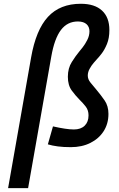

<svg xmlns="http://www.w3.org/2000/svg" viewBox="-20 -762 626 1007"><path d="M351.6 9.8Q312.5 9.8 283.2 5.9Q253.9 2 231 -4.9L257.8 -99.1Q292.5 -91.3 319.6 -87.2Q346.7 -83 367.7 -83Q403.8 -83 424.1 -102.8Q444.3 -122.6 444.3 -156.7Q444.3 -184.1 429.7 -202.9Q415 -221.7 397 -239.3Q377 -259.3 356.4 -287.1Q335.9 -314.9 335.9 -359.4Q335.9 -404.3 356.7 -437Q377.4 -469.7 395 -490.7Q400.4 -497.1 413.3 -513.4Q426.3 -529.8 437.7 -552.2Q449.2 -574.7 449.2 -598.1Q449.2 -621.1 434.1 -635Q418.9 -648.9 389.6 -649.4Q334 -649.9 299.8 -605Q265.6 -560.1 249 -465.3L127.4 224.6H22.5L143.1 -460.4Q168.5 -605.5 231.7 -673.8Q294.9 -742.2 403.8 -742.2Q476.6 -742.2 515.1 -706.5Q553.7 -670.9 553.7 -604.5Q553.7 -562 541 -531.2Q528.3 -500.5 512.9 -480.7Q497.6 -460.9 488.8 -452.1Q482.9 -445.8 471.2 -432.1Q459.5 -418.5 450 -401.1Q440.4 -383.8 440.4 -365.2Q440.4 -346.2 454.8 -328.6Q469.2 -311 484.4 -293Q508.3 -264.6 528.6 -235.4Q548.8 -206.1 548.8 -164.6Q548.8 -113.3 523.7 -74Q498.5 -34.7 454.1 -12.5Q409.7 9.8 351.6 9.8Z"/></svg>

Font: CaskaydiaCove NFP
Style: Italic
Weight: 400
Italic angle: -10°
Designer: Aaron Bell
Foundry: Saja Typeworks
Version: Version 2111.001; VTT 6.35;Nerd Fonts 3.1.1